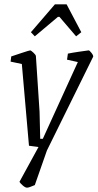

<svg xmlns="http://www.w3.org/2000/svg" viewBox="-20 -687 451 888"><path d="M411 -425 197 9 141 169Q114 181 105 181Q97 181 85.5 171Q74 161 70 154L158 -7L114 -13L81 -391L29 -402L32 -426Q47 -431 81.5 -442.5Q116 -454 120 -454Q123 -454 134 -444Q145 -434 146 -428L163 -170L166 -45H178L340 -400L290 -411L294 -439Q313 -443 343.5 -447.5Q374 -452 390 -454Q394 -454 403 -442.5Q412 -431 411 -425ZM123 -538 234 -667H288L356 -538L332 -519L255 -609H248L141 -519Z"/></svg>

Font: Grenze Light
Style: Italic
Weight: 300
Italic angle: -10°
Designer: Renata Polastri
Foundry: Omnibus-Type
Version: Version 1.002; ttfautohint (v1.8)